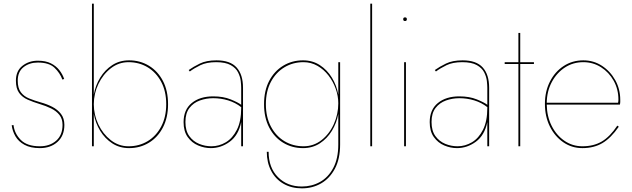

<svg xmlns="http://www.w3.org/2000/svg" viewBox="-20 -800 3457 1050"><path d="M54 -116Q59 -70 93.5 -35Q128 0 198 0Q252 0 287 -30.5Q322 -61 322 -117Q322 -150 305 -171.5Q288 -193 259.5 -207Q231 -221 197 -231Q161 -242 131.5 -255Q102 -268 84.5 -292Q67 -316 67 -359Q67 -412 102.5 -440Q138 -468 187 -468Q230 -468 258.5 -453.5Q287 -439 304.5 -416.5Q322 -394 331 -368L321 -365Q308 -401 278 -429.5Q248 -458 187 -458Q141 -458 109 -433Q77 -408 77 -359Q77 -318 94 -295.5Q111 -273 139.5 -261.5Q168 -250 203 -240Q236 -231 265.5 -216Q295 -201 313.5 -177Q332 -153 332 -117Q332 -58 294.5 -24Q257 10 198 10Q147 10 114 -8Q81 -26 64.5 -54.5Q48 -83 44 -115Z M899 -230Q899 -157 871 -103Q843 -49 794.5 -19.5Q746 10 686 10Q634 10 594 -16Q554 -42 528 -84.5Q502 -127 493 -177V0H483V-780H493V-283Q502 -333 528 -375.5Q554 -418 594 -444Q634 -470 686 -470Q746 -470 794.5 -440.5Q843 -411 871 -357.5Q899 -304 899 -230ZM889 -230Q889 -301 861.5 -352.5Q834 -404 787.5 -432Q741 -460 683 -460Q629 -460 586 -426.5Q543 -393 518 -340.5Q493 -288 493 -230Q493 -172 518 -119.5Q543 -67 586 -33.5Q629 0 683 0Q741 0 787.5 -28Q834 -56 861.5 -108Q889 -160 889 -230Z M1018 -409 1012 -417Q1037 -435 1073 -452.5Q1109 -470 1164 -470Q1239 -470 1274 -431Q1309 -392 1309 -320V0H1299V-132Q1284 -60 1236.5 -25Q1189 10 1133 10Q1098 10 1063.5 -4.5Q1029 -19 1006.5 -50.5Q984 -82 984 -132Q984 -200 1028.5 -236.5Q1073 -273 1146 -273Q1201 -273 1241.5 -256.5Q1282 -240 1299 -227V-320Q1299 -334 1296.5 -357Q1294 -380 1282 -404Q1270 -428 1241.5 -444Q1213 -460 1162 -460Q1110 -460 1076 -443.5Q1042 -427 1018 -409ZM994 -133Q994 -85 1015 -56Q1036 -27 1068.5 -13.5Q1101 0 1136 0Q1178 0 1215 -22Q1252 -44 1275.5 -90.5Q1299 -137 1299 -210V-214Q1267 -239 1227.5 -251Q1188 -263 1146 -263Q1108 -263 1073 -250.5Q1038 -238 1016 -209.5Q994 -181 994 -133Z M1439 30H1449Q1449 117 1500 168.5Q1551 220 1631 220Q1685 220 1730 195Q1775 170 1802.5 118.5Q1830 67 1830 -10V-177Q1821 -127 1795 -84.5Q1769 -42 1729 -16Q1689 10 1637 10Q1577 10 1528.5 -19.5Q1480 -49 1452 -103Q1424 -157 1424 -230Q1424 -304 1452 -357.5Q1480 -411 1528.5 -440.5Q1577 -470 1637 -470Q1689 -470 1729 -444Q1769 -418 1795 -375.5Q1821 -333 1830 -283V-460H1840V-10Q1840 69 1811.5 122.5Q1783 176 1736 203Q1689 230 1631 230Q1574 230 1530.5 205Q1487 180 1463 134.5Q1439 89 1439 30ZM1434 -230Q1434 -160 1461.5 -108Q1489 -56 1535.5 -28Q1582 0 1640 0Q1695 0 1738 -33.5Q1781 -67 1805.5 -121Q1830 -175 1830 -235Q1830 -275 1816 -314.5Q1802 -354 1776.5 -387Q1751 -420 1716 -440Q1681 -460 1640 -460Q1582 -460 1535.5 -432Q1489 -404 1461.5 -352.5Q1434 -301 1434 -230Z M2005 -780H2015V0H2005Z M2185 -695Q2185 -705 2195 -705Q2205 -705 2205 -695Q2205 -685 2195 -685Q2185 -685 2185 -695ZM2190 -460H2200V0H2190Z M2364 -409 2358 -417Q2383 -435 2419 -452.5Q2455 -470 2510 -470Q2585 -470 2620 -431Q2655 -392 2655 -320V0H2645V-132Q2630 -60 2582.5 -25Q2535 10 2479 10Q2444 10 2409.5 -4.5Q2375 -19 2352.5 -50.5Q2330 -82 2330 -132Q2330 -200 2374.5 -236.5Q2419 -273 2492 -273Q2547 -273 2587.5 -256.5Q2628 -240 2645 -227V-320Q2645 -334 2642.5 -357Q2640 -380 2628 -404Q2616 -428 2587.5 -444Q2559 -460 2508 -460Q2456 -460 2422 -443.5Q2388 -427 2364 -409ZM2340 -133Q2340 -85 2361 -56Q2382 -27 2414.5 -13.5Q2447 0 2482 0Q2524 0 2561 -22Q2598 -44 2621.5 -90.5Q2645 -137 2645 -210V-214Q2613 -239 2573.5 -251Q2534 -263 2492 -263Q2454 -263 2419 -250.5Q2384 -238 2362 -209.5Q2340 -181 2340 -133Z M2740 -460H2815V-620H2825V-460H2900V-450H2825V0H2815V-450H2740Z M3165 10Q3107 10 3060.5 -22Q3014 -54 2987 -108.5Q2960 -163 2960 -232Q2960 -300 2987.5 -354Q3015 -408 3062.5 -439Q3110 -470 3170 -470Q3226 -470 3271.5 -440.5Q3317 -411 3344.5 -362Q3372 -313 3372 -254Q3372 -250 3372 -243Q3372 -236 3370 -228H2970Q2971 -163 2997 -111.5Q3023 -60 3067 -30Q3111 0 3165 0Q3227 0 3271.5 -26.5Q3316 -53 3356 -113L3364 -107Q3321 -45 3274.5 -17.5Q3228 10 3165 10ZM3170 -460Q3114 -460 3069.5 -431Q3025 -402 2998 -352Q2971 -302 2970 -238H3360Q3362 -246 3362 -255Q3362 -312 3336 -358.5Q3310 -405 3266.5 -432.5Q3223 -460 3170 -460Z"/></svg>

Font: Jost* Hairline
Style: Regular
Weight: 100
Version: Version 3.7